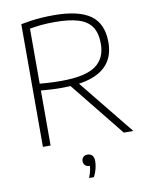

<svg xmlns="http://www.w3.org/2000/svg" viewBox="-103 -821 879 1122"><g transform="rotate(-10 337.0 -260.5)"><path d="M99 0V-728Q126.5 -733.5 156 -737.8Q185.5 -742 219.5 -744.5Q253.5 -747 294 -747Q441 -747 511.5 -697Q582 -647 582 -536Q582 -464.5 547.8 -416.5Q513.5 -368.5 444.8 -344.5Q376 -320.5 271.5 -320.5Q234 -320.5 205 -322.2Q176 -324 144.5 -326.5V0ZM579 0 295.5 -352H350.5L635.5 0ZM272 -361Q413.5 -361 475.2 -404.2Q537 -447.5 537 -534.5Q537 -597.5 512 -635.2Q487 -673 433.2 -689.8Q379.5 -706.5 294 -706.5Q246 -706.5 212.2 -703Q178.5 -699.5 144.5 -693.5V-367Q168 -365 186.8 -363.8Q205.5 -362.5 225.2 -361.8Q245 -361 272 -361ZM333 226Q344 198.5 347.5 178.2Q351 158 351 139.5L355.5 157H349Q332.5 157 322.5 147.5Q312.5 138 312.5 123Q312.5 108 322 98.8Q331.5 89.5 347 89.5Q365 89.5 375.2 100.8Q385.5 112 385.5 135.5Q385.5 154 379.8 178.2Q374 202.5 362 226Z"/></g></svg>

Font: Encode Sans SC SemiExpanded ExtraLight
Style: Regular
Weight: 250
Width: 6
Designer: Multiple Designers
Foundry: Impallari Type
Version: Version 3.002